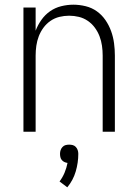

<svg xmlns="http://www.w3.org/2000/svg" viewBox="-20 -562 590 819"><path d="M80 0V-530H132V-431Q141 -455 156.5 -477Q172 -499 193.5 -514Q215 -529 241 -535.5Q267 -542 293 -542Q319 -542 345.5 -535.5Q372 -529 393.5 -513.5Q415 -498 430 -476Q445 -454 454 -429Q463 -404 466.5 -377.5Q470 -351 470 -325V0H418V-325Q418 -346 415 -367Q412 -388 404.5 -407.5Q397 -427 384.5 -444Q372 -461 354.5 -473Q337 -485 316.5 -490Q296 -495 275 -495Q254 -495 233.5 -490Q213 -485 195.5 -473Q178 -461 165.5 -444Q153 -427 145.5 -407.5Q138 -388 135 -367Q132 -346 132 -325V0ZM267 237 234 212Q247 195 255.5 174.5Q264 154 268 133Q261 132 254.5 129Q248 126 243.5 120.5Q239 115 237.5 108Q236 101 236 94Q236 86 238.5 78.5Q241 71 246.5 65Q252 59 259.5 57Q267 55 275 55Q283 55 290.5 57Q298 59 303.5 65Q309 71 311.5 78.5Q314 86 314 94Q314 132 303 169.5Q292 207 267 237Z"/></svg>

Font: Lode Dark Term
Style: Regular
Weight: 400
Monospace: yes
Designer: Belleve Invis
Foundry: Belleve Invis
Version: Version 29.2.0